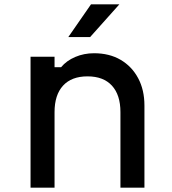

<svg xmlns="http://www.w3.org/2000/svg" viewBox="-20 -860 790 880"><path d="M120 0V-600H230V-552H260Q285 -582 325 -599Q365 -616 411 -616Q481 -616 532.5 -586Q584 -556 613 -502Q642 -448 642 -376V0H532V-346Q532 -425 493 -467.5Q454 -510 381 -510Q308 -510 269 -467.5Q230 -425 230 -346V0ZM293 -690 397 -840H527L393 -690Z"/></svg>

Font: Martian Mono SemiExpanded
Style: Regular
Weight: 400
Width: 6
Monospace: yes
Designer: Roman Shamin
Foundry: Evil Martians
Version: Version 1.000